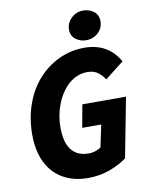

<svg xmlns="http://www.w3.org/2000/svg" viewBox="-94 -925 788 1005"><g transform="rotate(-10 300.0 -422.0)"><path d="M293 12Q216 12 159.5 -20.5Q103 -53 73 -114.5Q43 -176 43 -262Q43 -348 69 -421.5Q95 -495 142 -548.5Q189 -602 253 -632.5Q317 -663 390 -663Q455 -663 501.5 -635.5Q548 -608 575 -558L475 -480Q457 -508 435.5 -521.5Q414 -535 383 -535Q351 -535 322.5 -521.5Q294 -508 271 -483.5Q248 -459 231 -426Q214 -393 204.5 -354Q195 -315 195 -272Q195 -223 207.5 -188Q220 -153 247.5 -133.5Q275 -114 319 -114Q336 -114 353 -119.5Q370 -125 383 -134L408 -252H307L329 -373H561L500 -56Q463 -28 409 -8Q355 12 293 12ZM407 -700Q377 -700 352.5 -718Q328 -736 328 -770Q328 -805 354.5 -830.5Q381 -856 418 -856Q449 -856 473.5 -838Q498 -820 498 -786Q498 -749 471.5 -724.5Q445 -700 407 -700Z"/></g></svg>

Font: Source Code Pro ExtraLight ExtraBold
Style: Italic
Weight: 800
Italic angle: -11°
Monospace: yes
Version: Version 1.016;hotconv 1.0.116;makeotfexe 2.5.65601